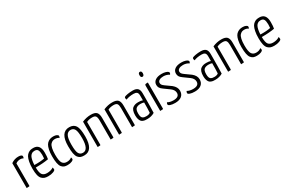

<svg xmlns="http://www.w3.org/2000/svg" viewBox="117 -1909 4628 3114"><g transform="rotate(-30 2431.0 -352.5)"><path d="M55 -466Q118 -510 189 -510Q261 -510 261 -475Q261 -458 253 -442Q227 -457 197 -457Q148 -457 111 -429V-14Q111 -4 103.5 -2Q96 0 55 0Z M465 -44Q537 -44 586 -78Q592 -58 592 -39Q592 -21 551 -5.5Q510 10 457 10Q418 10 391 1.5Q364 -7 340 -30.5Q316 -54 304.5 -102Q293 -150 293 -223Q293 -297 304 -351Q315 -405 331.5 -435Q348 -465 373 -482.5Q398 -500 420 -505Q442 -510 471 -510Q597 -510 597 -352Q597 -274 588 -232Q495 -214 349 -214Q350 -112 378 -78Q406 -44 465 -44ZM467 -460Q450 -460 436 -456.5Q422 -453 406 -440.5Q390 -428 379 -407Q368 -386 360 -349Q352 -312 350 -261Q471 -258 539 -274Q543 -306 543 -341Q542 -404 526 -432Q510 -460 467 -460Z M933 -470Q933 -453 925 -437Q892 -460 848 -460Q824 -460 805 -452.5Q786 -445 766.5 -424Q747 -403 736 -355.5Q725 -308 725 -236Q725 -121 751.5 -80.5Q778 -40 834 -40Q891 -40 926 -71Q933 -50 933 -38Q933 -20 900 -5Q867 10 818 10Q781 10 756.5 1Q732 -8 710.5 -33.5Q689 -59 679 -110Q669 -161 669 -239Q669 -308 680 -359Q691 -410 708 -438.5Q725 -467 750.5 -483.5Q776 -500 798.5 -505Q821 -510 849 -510Q883 -510 908 -498Q933 -486 933 -470Z M976 -249Q976 -510 1143 -510Q1224 -510 1260.5 -454Q1297 -398 1297 -250Q1297 10 1132 10Q1091 10 1065.5 1Q1040 -8 1018 -34.5Q996 -61 986 -113.5Q976 -166 976 -249ZM1035 -245Q1035 -122 1058.5 -80Q1082 -38 1134 -38Q1239 -38 1239 -252Q1239 -374 1215.5 -417.5Q1192 -461 1141 -461Q1089 -461 1062 -412.5Q1035 -364 1035 -245Z M1385 -475Q1466 -510 1547 -510Q1625 -510 1654.5 -478Q1684 -446 1684 -373V-14Q1684 -4 1677 -2Q1670 0 1628 0V-358Q1628 -415 1611.5 -438Q1595 -461 1546 -461Q1483 -461 1440 -438V-14Q1440 -4 1433 -2Q1426 0 1385 0Z M1786 -475Q1867 -510 1948 -510Q2026 -510 2055.5 -478Q2085 -446 2085 -373V-14Q2085 -4 2078 -2Q2071 0 2029 0V-358Q2029 -415 2012.5 -438Q1996 -461 1947 -461Q1884 -461 1841 -438V-14Q1841 -4 1834 -2Q1827 0 1786 0Z M2168 -464Q2168 -479 2176 -484Q2192 -494 2237 -502Q2282 -510 2333 -510Q2395 -510 2424 -482.5Q2453 -455 2453 -389V-329Q2453 -156 2448 -26Q2389 10 2312 10Q2287 10 2269 8Q2251 6 2230.5 -2.5Q2210 -11 2197.5 -27Q2185 -43 2176.5 -71Q2168 -99 2168 -139Q2168 -190 2180 -224Q2192 -258 2215 -274Q2238 -290 2261.5 -296Q2285 -302 2317 -302Q2370 -302 2399 -290V-378Q2399 -424 2379 -440.5Q2359 -457 2320 -457Q2232 -457 2176 -432Q2168 -448 2168 -464ZM2399 -249Q2372 -259 2334 -259Q2282 -259 2253.5 -236Q2225 -213 2225 -141Q2225 -107 2232 -85Q2239 -63 2254 -53.5Q2269 -44 2283 -41Q2297 -38 2320 -38Q2370 -38 2394 -60Q2399 -130 2399 -249Z M2554 -669Q2554 -715 2587 -715Q2618 -715 2618 -670Q2616 -623 2584 -623Q2553 -625 2554 -669ZM2613 -14Q2613 -4 2605.5 -2Q2598 0 2556 0V-473Q2556 -492 2566.5 -496Q2577 -500 2613 -500Z M2874 -510Q2917 -510 2948 -500.5Q2979 -491 2990 -480Q3001 -469 3001 -460Q3001 -445 2988 -429Q2939 -461 2879 -461Q2832 -461 2803 -444Q2774 -427 2774 -396Q2774 -377 2784 -362Q2794 -347 2823 -326L2931 -249Q2999 -193 2999 -125Q2999 -60 2955.5 -25Q2912 10 2835 10Q2778 10 2743.5 -2.5Q2709 -15 2709 -33Q2709 -52 2721 -67Q2764 -41 2830 -41Q2938 -41 2938 -118Q2938 -173 2882 -215L2777 -291Q2738 -318 2724.5 -342Q2711 -366 2711 -396Q2711 -449 2754.5 -479.5Q2798 -510 2874 -510Z M3242 -510Q3285 -510 3316 -500.5Q3347 -491 3358 -480Q3369 -469 3369 -460Q3369 -445 3356 -429Q3307 -461 3247 -461Q3200 -461 3171 -444Q3142 -427 3142 -396Q3142 -377 3152 -362Q3162 -347 3191 -326L3299 -249Q3367 -193 3367 -125Q3367 -60 3323.5 -25Q3280 10 3203 10Q3146 10 3111.5 -2.5Q3077 -15 3077 -33Q3077 -52 3089 -67Q3132 -41 3198 -41Q3306 -41 3306 -118Q3306 -173 3250 -215L3145 -291Q3106 -318 3092.5 -342Q3079 -366 3079 -396Q3079 -449 3122.5 -479.5Q3166 -510 3242 -510Z M3442 -464Q3442 -479 3450 -484Q3466 -494 3511 -502Q3556 -510 3607 -510Q3669 -510 3698 -482.5Q3727 -455 3727 -389V-329Q3727 -156 3722 -26Q3663 10 3586 10Q3561 10 3543 8Q3525 6 3504.5 -2.5Q3484 -11 3471.5 -27Q3459 -43 3450.5 -71Q3442 -99 3442 -139Q3442 -190 3454 -224Q3466 -258 3489 -274Q3512 -290 3535.5 -296Q3559 -302 3591 -302Q3644 -302 3673 -290V-378Q3673 -424 3653 -440.5Q3633 -457 3594 -457Q3506 -457 3450 -432Q3442 -448 3442 -464ZM3673 -249Q3646 -259 3608 -259Q3556 -259 3527.5 -236Q3499 -213 3499 -141Q3499 -107 3506 -85Q3513 -63 3528 -53.5Q3543 -44 3557 -41Q3571 -38 3594 -38Q3644 -38 3668 -60Q3673 -130 3673 -249Z M3828 -475Q3909 -510 3990 -510Q4068 -510 4097.5 -478Q4127 -446 4127 -373V-14Q4127 -4 4120 -2Q4113 0 4071 0V-358Q4071 -415 4054.5 -438Q4038 -461 3989 -461Q3926 -461 3883 -438V-14Q3883 -4 3876 -2Q3869 0 3828 0Z M4478 -470Q4478 -453 4470 -437Q4437 -460 4393 -460Q4369 -460 4350 -452.5Q4331 -445 4311.5 -424Q4292 -403 4281 -355.5Q4270 -308 4270 -236Q4270 -121 4296.5 -80.5Q4323 -40 4379 -40Q4436 -40 4471 -71Q4478 -50 4478 -38Q4478 -20 4445 -5Q4412 10 4363 10Q4326 10 4301.5 1Q4277 -8 4255.5 -33.5Q4234 -59 4224 -110Q4214 -161 4214 -239Q4214 -308 4225 -359Q4236 -410 4253 -438.5Q4270 -467 4295.5 -483.5Q4321 -500 4343.5 -505Q4366 -510 4394 -510Q4428 -510 4453 -498Q4478 -486 4478 -470Z M4698 -44Q4770 -44 4819 -78Q4825 -58 4825 -39Q4825 -21 4784 -5.5Q4743 10 4690 10Q4651 10 4624 1.5Q4597 -7 4573 -30.5Q4549 -54 4537.5 -102Q4526 -150 4526 -223Q4526 -297 4537 -351Q4548 -405 4564.5 -435Q4581 -465 4606 -482.5Q4631 -500 4653 -505Q4675 -510 4704 -510Q4830 -510 4830 -352Q4830 -274 4821 -232Q4728 -214 4582 -214Q4583 -112 4611 -78Q4639 -44 4698 -44ZM4700 -460Q4683 -460 4669 -456.5Q4655 -453 4639 -440.5Q4623 -428 4612 -407Q4601 -386 4593 -349Q4585 -312 4583 -261Q4704 -258 4772 -274Q4776 -306 4776 -341Q4775 -404 4759 -432Q4743 -460 4700 -460Z"/></g></svg>

Font: Yanone Kaffeesatz Light
Style: Regular
Weight: 300
Designer: Yanone (Cyrillic: Daniel Pouzeot)
Foundry: Yanone
Version: Version 1.003;PS 001.003;hotconv 1.0.88;makeotf.lib2.5.64775